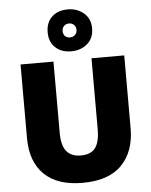

<svg xmlns="http://www.w3.org/2000/svg" viewBox="-65 -1065 887 1127"><g transform="rotate(-5 378.5 -501.0)"><path d="M684 -284Q684 -149 607.5 -69.5Q531 10 376 10Q228 10 150.5 -65.5Q73 -141 73 -280V-714H267V-295Q267 -219 295.5 -185Q324 -151 379 -151Q438 -151 464.5 -185.5Q491 -220 491 -296V-714H684ZM377 -765Q319 -765 283.5 -798Q248 -831 248 -888Q248 -946 283.5 -979Q319 -1012 377 -1012Q432 -1012 471 -979Q510 -946 510 -889Q510 -831 471.5 -798Q433 -765 377 -765ZM377 -847Q394 -847 406 -858.5Q418 -870 418 -888Q418 -907 406 -918Q394 -929 377 -929Q360 -929 348 -918Q336 -907 336 -888Q336 -870 346.5 -858.5Q357 -847 377 -847Z"/></g></svg>

Font: Noto Sans Gurmukhi UI Black
Style: Regular
Weight: 900
Designer: Jelle Bosma - Monotype Design Team
Foundry: Monotype Imaging Inc.
Version: Version 2.004; ttfautohint (v1.8.4.7-5d5b)